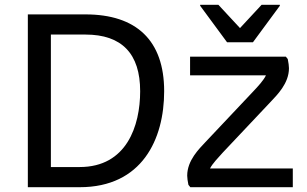

<svg xmlns="http://www.w3.org/2000/svg" viewBox="-20 -780 1280 800"><path d="M1034 -604 1146 -756V-760H1070L980 -663L890 -760H814V-756L926 -604ZM336 -720H96V0H312C572 0 664 -200 664 -400C664 -612 548 -720 336 -720ZM312 -84H192V-636H336C488 -636 564 -556 564 -400C564 -256 508 -84 312 -84ZM855 -78C865 -98 890 -124 908 -144L1108 -356C1134 -384 1184 -432 1184 -496C1184 -504 1182 -520 1179 -534L1171 -544H772V-466H1088C1079 -446 1054 -419 1036 -400L836 -188C810 -160 760 -112 760 -48C760 -40 762 -24 765 -10L773 0H1200V-78Z"/></svg>

Font: Kufam Arabic Latin Roman Normal
Style: Regular
Weight: 400
Designer: Wael Morcos & Artur Schmal
Version: Version 1.200;PS 001.200;hotconv 1.0.88;makeotf.lib2.5.64775